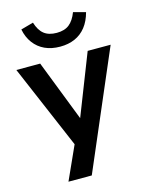

<svg xmlns="http://www.w3.org/2000/svg" viewBox="-132 -805 819 1066"><g transform="rotate(-15 277.5 -272.0)"><path d="M126 180 229 -48V26L7 -494H144L289 -121H271L417 -494H549L260 180ZM277 -556Q227 -556 189 -573.5Q151 -591 126 -624.5Q101 -658 92 -704L164 -724Q178 -678 205 -656.5Q232 -635 278 -635Q323 -635 350 -656.5Q377 -678 394 -723L464 -704Q451 -655 425 -622Q399 -589 361.5 -572.5Q324 -556 277 -556Z"/></g></svg>

Font: Nunito Sans 10pt
Style: Bold
Weight: 700
Designer: Vernon Adams
Foundry: Vernon Adams
Version: Version 3.101;gftools[0.9.27]